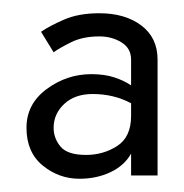

<svg xmlns="http://www.w3.org/2000/svg" viewBox="-20 -725 278 290"><path d="M61 -646 42 -677Q55 -686 77 -695.5Q99 -705 130 -705Q169 -705 193.5 -686.5Q218 -668 218 -635V-460H178V-493Q168 -475 147 -465Q126 -455 100 -455Q69 -455 44.5 -475Q20 -495 20 -532Q20 -568 50.5 -590.5Q81 -613 118 -613Q138 -613 153 -608Q168 -603 178 -596V-635Q178 -652 163.5 -661Q149 -670 130 -670Q105 -670 87 -661Q69 -652 61 -646ZM61 -532Q61 -516 71.5 -503.5Q82 -491 110 -491Q136 -491 157 -504.5Q178 -518 178 -550V-569Q152 -583 120 -583Q93 -583 77 -568Q61 -553 61 -532Z"/></svg>

Font: Von Book
Style: Regular
Weight: 400
Version: Version 4.000; ttfautohint (v1.8.4.7-5d5b)